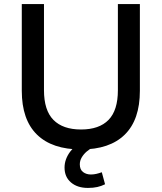

<svg xmlns="http://www.w3.org/2000/svg" viewBox="-20 -725 794 943"><path d="M378 9Q236 9 161.5 -64Q87 -137 87 -279V-705H196V-282Q196 -183 242.5 -136Q289 -89 378 -89Q467 -89 513 -136Q559 -183 559 -282V-705H667V-279Q667 -137 593 -64Q519 9 378 9ZM412 198Q360 198 328.5 171Q297 144 297 98Q297 57 325 19.5Q353 -18 398 -40L435 0Q420 7 405.5 19.5Q391 32 381.5 48Q372 64 372 82Q372 108 388 120Q404 132 426 132Q440 132 453 129Q466 126 480 121L496 180Q478 189 458 193.5Q438 198 412 198Z"/></svg>

Font: Nunito Sans 9pt SemiBold
Style: Regular
Weight: 600
Version: Version 3.101;gftools[0.9.27]